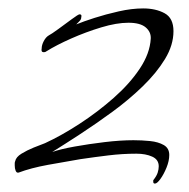

<svg xmlns="http://www.w3.org/2000/svg" viewBox="-20 -401 450 456"><path d="M348 35Q344 35 344 31Q344 27 344 27Q352 17 354.5 9Q357 1 357 -6Q357 -22 341.5 -29Q326 -36 304 -36Q271 -36 238 -32Q205 -28 171 -23Q135 -17 94 -9.5Q53 -2 24 9H22Q19 9 17 4Q15 -1 15 -8Q15 -10 15 -13Q15 -16 16 -18Q18 -28 31 -36Q44 -44 60 -50.5Q76 -57 87 -61Q126 -79 169 -107Q212 -135 250 -168.5Q288 -202 312 -238Q336 -274 338 -309Q339 -325 326 -336Q313 -347 285 -347Q257 -347 220.5 -336Q184 -325 149 -309.5Q114 -294 90 -279Q88 -277 84 -277Q77 -277 79 -286Q79 -294 84 -303.5Q89 -313 96 -317Q102 -320 118.5 -332Q135 -344 150.5 -355.5Q166 -367 169 -367Q175 -367 173 -360Q173 -355 169 -351Q165 -347 161 -343Q178 -350 204.5 -358.5Q231 -367 262 -374Q293 -381 320 -381Q350 -381 371 -369.5Q392 -358 392 -327Q392 -294 372 -261Q352 -228 319 -196Q286 -164 247 -135.5Q208 -107 170.5 -82.5Q133 -58 104 -40Q124 -47 157.5 -53Q191 -59 228.5 -63.5Q266 -68 297 -68Q317 -68 336.5 -66Q356 -64 369 -56.5Q382 -49 382 -33Q382 -19 375.5 -3Q369 13 361 24Q353 35 348 35Z"/></svg>

Font: Bilbo
Style: Regular
Weight: 400
Designer: Robert E. Leuschke
Foundry: Robert E. Leuschke
Version: Version 1.100